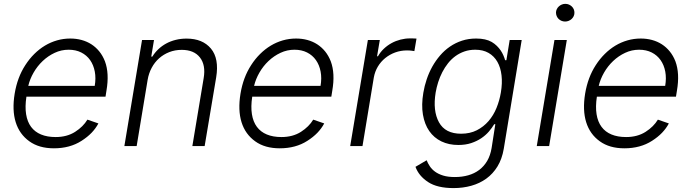

<svg xmlns="http://www.w3.org/2000/svg" viewBox="-20 -751 3554 987"><path d="M55.4 -269.5Q69.2 -353.3 110.1 -416.2Q130.7 -448.2 156.2 -473.5Q181.8 -498.9 211.1 -516.5Q240.4 -534.1 273.3 -543.5Q306.1 -552.9 341.3 -552.9Q371.8 -552.9 399.3 -545.5Q426.8 -538 449.8 -523.3Q472.7 -508.5 490.4 -486.7Q508.2 -464.8 519.5 -435.7Q542.6 -373.6 527.3 -285.2L522.4 -253.9H115.8Q108 -202.8 114.2 -163.9Q120.4 -125 139.7 -98.9Q159.1 -72.8 190.9 -59.7Q222.7 -46.5 266 -46.5Q324.2 -46.5 366.1 -73.2Q407.7 -99.8 429.3 -136L485.8 -116.5Q472.3 -90.9 450.8 -68.5Q429.3 -46.2 399.1 -27Q339.5 11.4 257.1 11.4Q180.8 11.4 131 -24.5Q79.9 -61.1 60.7 -122.9Q41.5 -184.7 55.4 -269.5ZM125.4 -309.7H467Q473.7 -349.1 467.3 -383Q460.9 -416.9 443.4 -441.9Q425.8 -467 397.7 -481.2Q369.7 -495.4 332.7 -495.4Q295.1 -495.4 261 -479.4Q226.9 -463.4 199.4 -437.3Q171.9 -411.2 152.7 -377.8Q133.5 -344.5 125.4 -309.7Z M619.3 0 710.2 -545.5H771.7L757.5 -459.9H763.1Q775.9 -480.8 793.9 -497.9Q811.8 -514.9 834.2 -527.2Q856.5 -539.4 883 -546Q909.4 -552.6 939.3 -552.6Q1021.3 -552.6 1064.3 -501.4Q1107.2 -449.9 1091.3 -353.3L1032 0H968.8L1027 -349.4Q1038.4 -416.2 1007.8 -455.6Q977.3 -494.7 914.1 -494.7Q879.6 -494.7 850.1 -483.1Q820.7 -471.6 797.8 -451.2Q774.9 -430.8 759.8 -402.5Q744.7 -374.3 739 -340.9L682.5 0Z M1216.3 -269.5Q1230.1 -353.3 1271 -416.2Q1291.5 -448.2 1317.1 -473.5Q1342.7 -498.9 1372 -516.5Q1401.3 -534.1 1434.1 -543.5Q1467 -552.9 1502.1 -552.9Q1532.7 -552.9 1560.2 -545.5Q1587.7 -538 1610.6 -523.3Q1633.5 -508.5 1651.3 -486.7Q1669 -464.8 1680.4 -435.7Q1703.5 -373.6 1688.2 -285.2L1683.2 -253.9H1276.6Q1268.8 -202.8 1275 -163.9Q1281.2 -125 1300.6 -98.9Q1320 -72.8 1351.7 -59.7Q1383.5 -46.5 1426.8 -46.5Q1485.1 -46.5 1527 -73.2Q1568.5 -99.8 1590.2 -136L1646.7 -116.5Q1633.2 -90.9 1611.7 -68.5Q1590.2 -46.2 1560 -27Q1500.4 11.4 1418 11.4Q1341.6 11.4 1291.9 -24.5Q1240.8 -61.1 1221.6 -122.9Q1202.4 -184.7 1216.3 -269.5ZM1286.2 -309.7H1627.8Q1634.6 -349.1 1628.2 -383Q1621.8 -416.9 1604.2 -441.9Q1586.6 -467 1558.6 -481.2Q1530.5 -495.4 1493.6 -495.4Q1456 -495.4 1421.9 -479.4Q1387.8 -463.4 1360.3 -437.3Q1332.7 -411.2 1313.6 -377.8Q1294.4 -344.5 1286.2 -309.7Z M1780.2 0 1871.1 -545.5H1932.5L1918.3 -461.6H1922.9Q1935.4 -483.7 1953.5 -500.7Q1971.6 -517.8 1993.1 -529.5Q2014.6 -541.2 2038.9 -547.4Q2063.2 -553.6 2087.7 -553.6Q2095.9 -553.6 2105.3 -553.4Q2114.7 -553.3 2121.1 -552.6L2110.1 -488.3Q2105.8 -489 2095.3 -490.4Q2084.9 -491.8 2072.1 -491.8Q2040.1 -491.8 2011.5 -481.4Q1983 -470.9 1960.2 -452.4Q1937.5 -433.9 1922.2 -408.4Q1907 -382.8 1901.6 -352.3L1843.4 0Z M2173.3 72.8Q2179.3 88.4 2189.5 103.7Q2199.6 119 2216.4 131.4Q2233.3 143.8 2258.2 151.5Q2283 159.1 2318.5 159.1Q2355.5 159.1 2387.3 150Q2419 141 2443.5 122.5Q2468 104 2484.4 76.2Q2500.7 48.3 2507.1 10.3L2526.3 -112.6H2520.6Q2509.6 -94.1 2493.3 -74.9Q2476.9 -55.8 2454.2 -40.5Q2431.5 -25.2 2402.2 -15.4Q2372.9 -5.7 2335.9 -5.7Q2287.3 -5.7 2249.1 -24.1Q2210.9 -42.6 2186.8 -77.2Q2162.6 -111.9 2154.1 -161.8Q2145.6 -211.6 2156.2 -274.1Q2161.9 -308.9 2173.5 -343.2Q2185 -377.5 2202.2 -408.4Q2219.5 -439.3 2242.2 -465.7Q2264.9 -492.2 2293.1 -511.5Q2321.4 -530.9 2354.9 -541.9Q2388.5 -552.9 2427.6 -552.9Q2477.6 -552.9 2507.8 -535.2Q2522.7 -526.3 2534.1 -515.1Q2545.5 -503.9 2553.8 -491.7Q2562.1 -479.4 2567.6 -466.6Q2573.2 -453.8 2576.7 -441.4H2583.1L2600.1 -545.5H2661.9L2569.6 14.2Q2560.7 66.4 2537.5 104.4Q2514.2 142.4 2480.1 167.1Q2446 191.8 2403.1 203.8Q2360.1 215.9 2311.8 215.9Q2227.6 215.9 2180.4 184.7Q2132.5 153.1 2115.8 106.5ZM2236.5 -122.5Q2268.8 -63.6 2350.1 -63.6Q2396 -63.6 2430.9 -81.3Q2465.9 -99.1 2491.3 -128.4Q2516.7 -157.7 2532.3 -196Q2547.9 -234.4 2554.7 -275.2Q2562.9 -323.2 2558.2 -363.5Q2553.6 -403.8 2536.9 -433.1Q2520.2 -462.4 2491.7 -478.9Q2463.1 -495.4 2423.3 -495.4Q2393.1 -495.4 2367.5 -486.5Q2342 -477.6 2320.8 -462.2Q2299.7 -446.7 2283 -425.6Q2266.3 -404.5 2253.7 -380Q2241.1 -355.5 2232.6 -328.8Q2224.1 -302.2 2219.5 -275.2Q2204.2 -181.5 2236.5 -122.5Z M2830.3 -545.5H2893.8L2802.9 0H2739.3ZM2838.1 -686.8Q2838.4 -696 2842.3 -704Q2846.2 -712 2852.8 -718Q2859.4 -724.1 2867.9 -727.6Q2876.4 -731.2 2886 -731.2Q2896 -731.2 2904.7 -727.5Q2913.4 -723.7 2919.7 -717.5Q2926.1 -711.3 2929.7 -702.8Q2933.2 -694.2 2932.9 -684.7Q2932.9 -675.8 2929 -667.6Q2925.1 -659.4 2918.5 -653.4Q2911.9 -647.4 2903.2 -643.8Q2894.5 -640.3 2884.9 -640.3Q2875 -640.3 2866.3 -644Q2857.6 -647.7 2851.4 -653.9Q2845.2 -660.2 2841.6 -668.7Q2838.1 -677.2 2838.1 -686.8Z M2987.9 -269.5Q3001.8 -353.3 3042.6 -416.2Q3063.2 -448.2 3088.8 -473.5Q3114.3 -498.9 3143.6 -516.5Q3172.9 -534.1 3205.8 -543.5Q3238.6 -552.9 3273.8 -552.9Q3304.3 -552.9 3331.9 -545.5Q3359.4 -538 3382.3 -523.3Q3405.2 -508.5 3422.9 -486.7Q3440.7 -464.8 3452.1 -435.7Q3475.1 -373.6 3459.9 -285.2L3454.9 -253.9H3048.3Q3040.5 -202.8 3046.7 -163.9Q3052.9 -125 3072.3 -98.9Q3091.6 -72.8 3123.4 -59.7Q3155.2 -46.5 3198.5 -46.5Q3256.7 -46.5 3298.7 -73.2Q3340.2 -99.8 3361.9 -136L3418.3 -116.5Q3404.8 -90.9 3383.3 -68.5Q3361.9 -46.2 3331.7 -27Q3272 11.4 3189.6 11.4Q3113.3 11.4 3063.6 -24.5Q3012.4 -61.1 2993.3 -122.9Q2974.1 -184.7 2987.9 -269.5ZM3057.9 -309.7H3399.5Q3406.2 -349.1 3399.9 -383Q3393.5 -416.9 3375.9 -441.9Q3358.3 -467 3330.3 -481.2Q3302.2 -495.4 3265.3 -495.4Q3227.6 -495.4 3193.5 -479.4Q3159.4 -463.4 3131.9 -437.3Q3104.4 -411.2 3085.2 -377.8Q3066.1 -344.5 3057.9 -309.7Z"/></svg>

Font: Inter P Light
Style: Italic
Weight: 300
Italic angle: 9.39999°
Designer: Rasmus Andersson
Foundry: rsms
Version: Version 3.018;git-588b23468